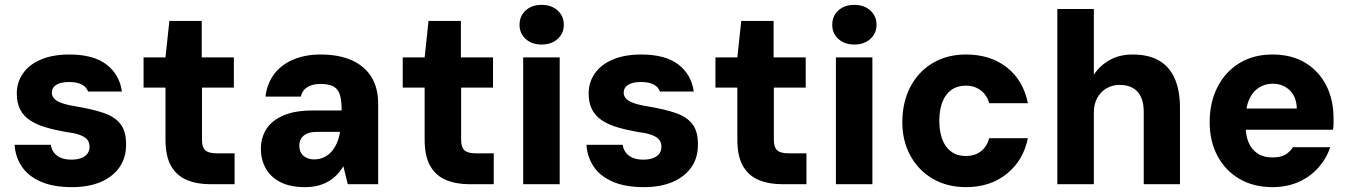

<svg xmlns="http://www.w3.org/2000/svg" viewBox="-20 -757 5549 789"><path d="M276 12Q198 12 146.5 -11Q95 -34 69 -73.5Q43 -113 40 -162H189Q191 -145 201 -131Q211 -117 229 -109Q247 -101 273 -101Q297 -101 314 -107.5Q331 -114 339.5 -126Q348 -138 348 -153Q348 -174 336.5 -185.5Q325 -197 303.5 -204Q282 -211 249 -215Q204 -223 167 -234Q130 -245 103.5 -262.5Q77 -280 63 -307Q49 -334 49 -373Q49 -419 74.5 -455.5Q100 -492 148.5 -512.5Q197 -533 265 -533Q364 -533 417.5 -492Q471 -451 481 -381H342Q335 -400 315.5 -410Q296 -420 264 -420Q230 -420 211.5 -408.5Q193 -397 193 -376Q193 -363 202 -352.5Q211 -342 232.5 -334Q254 -326 291 -320Q363 -308 408.5 -292Q454 -276 476.5 -245.5Q499 -215 498 -161Q498 -108 470.5 -69Q443 -30 393.5 -9Q344 12 276 12Z M844 0Q789 0 747.5 -17.5Q706 -35 683 -75Q660 -115 660 -184V-397H570V-521H660L676 -671H809V-521H941V-397H810V-182Q810 -152 823.5 -139.5Q837 -127 870 -127H944V0Z M1233 12Q1172 12 1131.5 -9Q1091 -30 1071.5 -66Q1052 -102 1052 -145Q1052 -191 1074.5 -226.5Q1097 -262 1144.5 -282.5Q1192 -303 1264 -303H1384Q1384 -341 1377.5 -365Q1371 -389 1352.5 -400.5Q1334 -412 1297 -412Q1264 -412 1243 -399Q1222 -386 1216 -360H1071Q1077 -412 1105.5 -451Q1134 -490 1183.5 -511.5Q1233 -533 1298 -533Q1371 -533 1424 -510Q1477 -487 1505.5 -442Q1534 -397 1534 -330V0H1409L1391 -74Q1380 -55 1364.5 -39Q1349 -23 1329.5 -11.5Q1310 0 1286 6Q1262 12 1233 12ZM1271 -102Q1292 -102 1310 -110Q1328 -118 1341.5 -133Q1355 -148 1364 -168.5Q1373 -189 1377 -213V-215H1282Q1258 -215 1242 -208Q1226 -201 1218 -188.5Q1210 -176 1210 -159Q1210 -140 1218 -127.5Q1226 -115 1240 -108.5Q1254 -102 1271 -102Z M1909 0Q1854 0 1812.5 -17.5Q1771 -35 1748 -75Q1725 -115 1725 -184V-397H1635V-521H1725L1741 -671H1874V-521H2006V-397H1875V-182Q1875 -152 1888.5 -139.5Q1902 -127 1935 -127H2009V0Z M2130 0V-521H2280V0ZM2206 -574Q2165 -574 2140 -597Q2115 -620 2115 -655Q2115 -691 2140 -714Q2165 -737 2206 -737Q2246 -737 2271.5 -714Q2297 -691 2297 -655Q2297 -620 2271.5 -597Q2246 -574 2206 -574Z M2626 12Q2548 12 2496.5 -11Q2445 -34 2419 -73.5Q2393 -113 2390 -162H2539Q2541 -145 2551 -131Q2561 -117 2579 -109Q2597 -101 2623 -101Q2647 -101 2664 -107.5Q2681 -114 2689.5 -126Q2698 -138 2698 -153Q2698 -174 2686.5 -185.5Q2675 -197 2653.5 -204Q2632 -211 2599 -215Q2554 -223 2517 -234Q2480 -245 2453.5 -262.5Q2427 -280 2413 -307Q2399 -334 2399 -373Q2399 -419 2424.5 -455.5Q2450 -492 2498.5 -512.5Q2547 -533 2615 -533Q2714 -533 2767.5 -492Q2821 -451 2831 -381H2692Q2685 -400 2665.5 -410Q2646 -420 2614 -420Q2580 -420 2561.5 -408.5Q2543 -397 2543 -376Q2543 -363 2552 -352.5Q2561 -342 2582.5 -334Q2604 -326 2641 -320Q2713 -308 2758.5 -292Q2804 -276 2826.5 -245.5Q2849 -215 2848 -161Q2848 -108 2820.5 -69Q2793 -30 2743.5 -9Q2694 12 2626 12Z M3194 0Q3139 0 3097.5 -17.5Q3056 -35 3033 -75Q3010 -115 3010 -184V-397H2920V-521H3010L3026 -671H3159V-521H3291V-397H3160V-182Q3160 -152 3173.5 -139.5Q3187 -127 3220 -127H3294V0Z M3415 0V-521H3565V0ZM3491 -574Q3450 -574 3425 -597Q3400 -620 3400 -655Q3400 -691 3425 -714Q3450 -737 3491 -737Q3531 -737 3556.5 -714Q3582 -691 3582 -655Q3582 -620 3556.5 -597Q3531 -574 3491 -574Z M3950 12Q3872 12 3813 -22.5Q3754 -57 3721 -117.5Q3688 -178 3688 -254Q3688 -337 3721 -400Q3754 -463 3813 -498Q3872 -533 3950 -533Q4050 -533 4117.5 -480Q4185 -427 4204 -333H4045Q4036 -366 4010.5 -385.5Q3985 -405 3949 -405Q3914 -405 3889.5 -387.5Q3865 -370 3852.5 -337.5Q3840 -305 3840 -261Q3840 -228 3847 -201Q3854 -174 3868 -155Q3882 -136 3902 -126Q3922 -116 3949 -116Q3974 -116 3993 -124.5Q4012 -133 4025.5 -149.5Q4039 -166 4045 -189H4204Q4185 -97 4117 -42.5Q4049 12 3950 12Z M4325 0V-720H4475V-450Q4500 -488 4540.5 -510.5Q4581 -533 4634 -533Q4701 -533 4744 -507.5Q4787 -482 4808 -433Q4829 -384 4829 -313V0H4680V-299Q4680 -351 4655 -379.5Q4630 -408 4580 -408Q4551 -408 4527 -394Q4503 -380 4489 -354.5Q4475 -329 4475 -293V0Z M5209 12Q5132 12 5074 -21.5Q5016 -55 4983.5 -115.5Q4951 -176 4951 -255Q4951 -336 4983 -399Q5015 -462 5073 -497.5Q5131 -533 5209 -533Q5287 -533 5343 -499.5Q5399 -466 5429.5 -407Q5460 -348 5460 -271Q5460 -261 5460 -249Q5460 -237 5458 -224H5057V-311H5309Q5308 -359 5280 -386Q5252 -413 5210 -413Q5179 -413 5153.5 -397Q5128 -381 5113.5 -349Q5099 -317 5099 -268V-238Q5099 -200 5111 -171.5Q5123 -143 5147.5 -126.5Q5172 -110 5208 -110Q5243 -110 5262 -121.5Q5281 -133 5293 -152H5446Q5432 -107 5398.5 -69Q5365 -31 5317 -9.5Q5269 12 5209 12Z"/></svg>

Font: DM Sans 10pt Black
Style: Regular
Weight: 900
Version: Version 4.004;gftools[0.9.30]